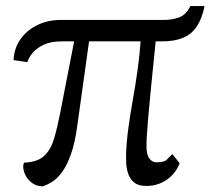

<svg xmlns="http://www.w3.org/2000/svg" viewBox="-20 -620 722 650"><path d="M123.5 11Q103.5 10 89.8 0.2Q76 -9.5 68.2 -23.2Q60.5 -37 59 -50Q57.5 -63 62 -69.5Q107.5 -71 130 -92.8Q152.5 -114.5 163.2 -151.2Q174 -188 183 -234L231 -480H189.5Q153 -480 129 -469Q105 -458 91.2 -441.8Q77.5 -425.5 72.5 -409.5L26 -416.5Q27.5 -456 49 -486.8Q70.5 -517.5 106.2 -535Q142 -552.5 185.5 -552.5H533Q564 -552.5 587.2 -561.5Q610.5 -570.5 624.5 -599.5H672.5Q664 -557 646.2 -530.5Q628.5 -504 599.8 -492Q571 -480 530 -480H507Q496.5 -376 490.2 -313Q484 -250 481.2 -215Q478.5 -180 477.2 -162.2Q476 -144.5 476 -131Q475 -98 485 -84.2Q495 -70.5 508.5 -70.5Q535.5 -70.5 544 -78.8Q552.5 -87 563.5 -98.5L588 -67.5Q583 -53 573 -39.2Q563 -25.5 548.8 -14.5Q534.5 -3.5 516 3Q497.5 9.5 475 9.5Q448 9.5 433.8 -2.5Q419.5 -14.5 413.8 -32.5Q408 -50.5 407.2 -69Q406.5 -87.5 407 -101Q408.5 -142.5 414.8 -188.2Q421 -234 429.8 -282.8Q438.5 -331.5 445.5 -381.2Q452.5 -431 456 -480H281.5L242 -197Q234 -136.5 220.2 -98Q206.5 -59.5 190.2 -37.5Q174 -15.5 157 -4.8Q140 6 123.5 11Z"/></svg>

Font: Merriweather 24pt Light
Style: Regular
Weight: 300
Designer: Eben Sorkin
Foundry: Eben Sorkin
Version: Version 2.100